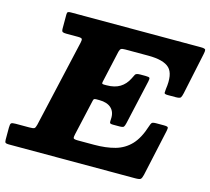

<svg xmlns="http://www.w3.org/2000/svg" viewBox="-154 -876 1099 1003"><g transform="rotate(15 395.0 -375.0)"><path d="M338.5 -332 295.5 -141.5Q291.5 -125 293.8 -119.2Q296 -113.5 318.5 -113.5H405.5Q470 -113.5 518.8 -127.2Q567.5 -141 601.8 -177Q636 -213 657.5 -281Q662 -295.5 666.5 -300.8Q671 -306 691 -306H731Q752 -306 754 -300.5Q756 -295 752.5 -279.5L698 -29.5Q693.5 -10.5 687.5 -5.2Q681.5 0 657.5 0H-25.5Q-38.5 0 -43 -3.2Q-47.5 -6.5 -47.5 -20V-85Q-47.5 -104.5 -42.5 -109Q-37.5 -113.5 -18.5 -113.5H54.5Q76 -113.5 82 -117.2Q88 -121 92 -138L199.5 -610.5Q203 -625.5 200.2 -631Q197.5 -636.5 178 -636.5H115Q100.5 -636.5 95 -639.8Q89.5 -643 89.5 -658.5V-733.5Q89.5 -744.5 94 -747.2Q98.5 -750 109.5 -750H813Q836 -750 837.8 -742.8Q839.5 -735.5 835.5 -718L788.5 -495.5Q784.5 -477.5 780 -470.8Q775.5 -464 752.5 -464H709.5Q691.5 -464 691.2 -471.2Q691 -478.5 692.5 -491.5Q705 -574.5 673.5 -605.5Q642 -636.5 558.5 -636.5H434Q418 -636.5 412 -633Q406 -629.5 402.5 -616L364 -443.5Q362 -435 364.5 -432.8Q367 -430.5 375 -430.5H387.5Q431.5 -430.5 460 -448Q488.5 -465.5 505 -498.5Q512 -512.5 516.5 -521.5Q521 -530.5 544 -530.5H572Q591.5 -530.5 594.2 -526Q597 -521.5 593.5 -506L539.5 -266Q536 -251 531.8 -245.8Q527.5 -240.5 508.5 -240.5H474Q457.5 -240.5 456.2 -246.5Q455 -252.5 456 -265Q459 -304 436.5 -325Q414 -346 372 -346H355.5Q345.5 -346 342.8 -343Q340 -340 338.5 -332Z"/></g></svg>

Font: Besley* Heavy
Style: Italic
Weight: 800
Italic angle: -13°
Designer: Owen Earl
Foundry: indestructible type*
Version: Version 3.000; ttfautohint (v1.8.3)